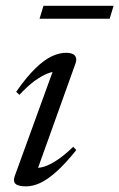

<svg xmlns="http://www.w3.org/2000/svg" viewBox="-20 -652 424 682"><path d="M32.5 -27 171.5 -409.5 184.5 -397.5Q169.5 -399 148.5 -390.8Q127.5 -382.5 102.2 -364Q77 -345.5 49 -315L37.5 -326Q74.5 -379 105.8 -409.2Q137 -439.5 163.8 -452Q190.5 -464.5 214.5 -464.5Q237 -464.5 245.8 -454.8Q254.5 -445 248.5 -427.5L109 -38.5L99.5 -57Q114 -53.5 134.8 -59.5Q155.5 -65.5 182 -82.8Q208.5 -100 240 -130.5L251 -119Q213 -71.5 181.2 -43Q149.5 -14.5 123 -2.2Q96.5 10 73 10Q45 10 35.2 1Q25.5 -8 32.5 -27ZM120.5 -585.5 134.5 -631.5H383.5L369.5 -585.5Z"/></svg>

Font: Newsreader 36pt
Style: Italic
Weight: 400
Italic angle: -17°
Designer: Hugues Gentile
Foundry: Production Type
Version: Version 1.003